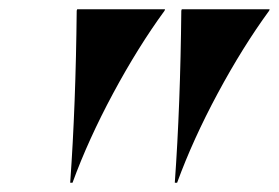

<svg xmlns="http://www.w3.org/2000/svg" viewBox="-20 -732 600 413"><path d="M370 -709 371 -712H560L559 -709Q502 -631 448.5 -531.5Q395 -432 361 -339H356Q368 -506 370 -709ZM145 -709 146 -712H335L334 -709Q277 -631 223.5 -531.5Q170 -432 136 -339H131Q143 -506 145 -709Z"/></svg>

Font: Nyght Serif Dark Italic
Style: Regular
Weight: 800
Italic angle: -16°
Designer: Maksym Kobuzan
Version: Version 0.400